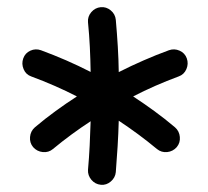

<svg xmlns="http://www.w3.org/2000/svg" viewBox="-20 -716 586 540"><path d="M73.2 -302.2Q63 -314.5 64.5 -330.8Q65.9 -347.2 78.1 -357.9Q106.9 -382.3 136.5 -403.8Q166 -425.3 196.3 -444.8Q135.3 -476.1 67.9 -501Q52.7 -506.3 46.4 -521.5Q40 -536.6 45.4 -551.8Q50.8 -566.9 65.4 -573.5Q80.1 -580.1 95.2 -574.7Q130.9 -561.5 165.8 -546.4Q200.7 -531.2 234.9 -513.7Q234.4 -548.3 232.7 -583.3Q231 -618.2 227.5 -653.3Q226.1 -669.4 236.8 -681.9Q247.6 -694.3 263.2 -695.8Q278.8 -697.3 291.5 -686.8Q304.2 -676.3 305.7 -660.2Q309.1 -621.6 311.3 -585.2Q313.5 -548.8 314 -513.2Q348.6 -530.8 383.8 -546.1Q418.9 -561.5 455.1 -574.7Q470.2 -580.1 485.1 -573.5Q500 -566.9 505.4 -551.8Q510.7 -536.6 504.2 -521.5Q497.6 -506.3 482.4 -501Q415 -476.1 354.5 -444.8Q384.3 -425.3 413.8 -403.8Q443.4 -382.3 472.2 -357.9Q484.4 -347.2 485.8 -330.8Q487.3 -314.5 477.1 -302.2Q466.3 -290 450.2 -288.3Q434.1 -286.6 421.4 -296.9Q395 -318.8 368.2 -338.6Q341.3 -358.4 314 -376.5Q313 -340.3 310.8 -304.4Q308.6 -268.6 305.7 -231.9Q304.2 -216.3 291.7 -205.6Q279.3 -194.8 263.7 -196.3Q247.6 -197.8 237.1 -210.2Q226.6 -222.7 227.5 -238.3Q230.5 -272 232.2 -306.4Q233.9 -340.8 234.9 -375Q208 -357.4 181.4 -337.9Q154.8 -318.4 128.9 -296.9Q116.7 -286.6 100.3 -288.3Q84 -290 73.2 -302.2Z"/></svg>

Font: Mikhak-DS1-FD Medium
Style: Regular
Weight: 500
Designer: Amin Abedi
Version: Version 3.2